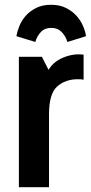

<svg xmlns="http://www.w3.org/2000/svg" viewBox="-20 -779 378 799"><path d="M58.6 0H184V-303.6Q184 -389.1 218.1 -419.2Q252.1 -449.3 303.7 -449.3Q309.6 -449.3 315.8 -449Q322 -448.7 327.9 -447.4V-551.4Q287.9 -557.1 245.6 -540.4Q203.3 -523.7 182 -488.4L154.3 -542.7H58.6ZM192.3 -759.1Q156.6 -759.1 130.4 -745.9Q104.1 -732.6 87 -713.1Q69.9 -693.6 60.6 -670.6Q51.3 -647.7 48.4 -628.4L126.9 -604.3Q133.6 -628.3 149.9 -645.6Q166.3 -663 193.4 -663Q219.9 -663 236.7 -645.6Q253.6 -628.3 260.3 -604.3L338 -628.4Q335.4 -647.7 325.6 -670.6Q315.9 -693.6 298.4 -713.1Q280.9 -732.6 254.6 -745.9Q228.4 -759.1 192.3 -759.1Z"/></svg>

Font: Secuela Black
Style: Regular
Weight: 900
Designer: Fernando Haro
Foundry: deFharo
Version: Version 1.704